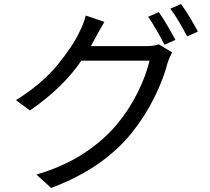

<svg xmlns="http://www.w3.org/2000/svg" viewBox="-20 -860 1040 949"><path d="M429 -632H700Q741 -632 765 -641L831 -601Q825 -590 818.5 -575.5Q812 -561 808 -548Q788 -470 743 -378.5Q698 -287 631 -203Q564 -120 468 -52Q372 16 233 69L160 3Q297 -38 395 -102.5Q493 -167 560 -248Q619 -319 661 -404Q703 -489 719 -560H382Q292 -427 128 -314L59 -365Q187 -445 264 -539Q341 -633 373 -703Q381 -717 390 -740Q399 -763 404 -783L496 -752Q477 -720 460 -689Q456 -680 452 -674Q441 -653 429 -632ZM712 -777 765 -800Q785 -772 807.5 -733.5Q830 -695 847 -663L793 -639Q777 -670 755 -709Q733 -748 712 -777ZM822 -817 875 -840Q896 -811 919.5 -772Q943 -733 958 -704L905 -680Q888 -713 866 -750.5Q844 -788 822 -817Z"/></svg>

Font: Noto Sans CJK KR Regular (TTF)
Style: Regular
Weight: 400
Designer: Ryoko NISHIZUKA 西塚涼子 (kana & ideographs); Paul D. Hunt (Latin, Greek & Cyrillic); Wenlong ZHANG 张文龙 (bopomofo); Sandoll 
Foundry: Adobe Systems Incorporated
Version: Version 1.004;PS 1.004;hotconv 1.0.82;makeotf.lib2.5.63406